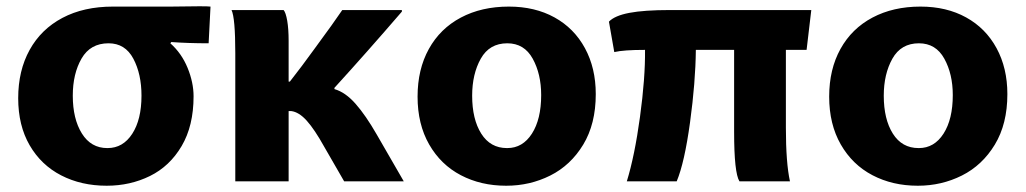

<svg xmlns="http://www.w3.org/2000/svg" viewBox="-20 -528 3269 612"><path d="M523 -390Q559 -358 578 -311.5Q597 -265 597 -221Q597 -127 559 -62.5Q521 2 458 33Q395 64 320 64Q239 64 175 31Q111 -2 74.5 -65Q38 -128 38 -215Q38 -303 74.5 -369Q111 -435 179 -471Q247 -507 340 -507H526L616 -508Q643 -508 651 -507L645 -390Q580 -390 526 -394ZM323 -56Q372 -56 401.5 -101.5Q431 -147 431 -223Q431 -292 405 -341Q379 -390 326 -390Q268 -390 240 -341.5Q212 -293 212 -223Q212 -149 241 -102.5Q270 -56 322 -56Z M1046 -244Q1081 -234 1113.5 -197Q1146 -160 1181 -99L1267 50H1077L1013 -61Q983 -115 958 -143Q933 -171 908 -174H900V50H730V-358Q730 -471 718 -496H884Q891 -488 895.5 -462Q900 -436 900 -398V-268H904Q941 -315 982.5 -372.5Q1024 -430 1036 -446L1071 -496H1261V-491Q1149 -361 1046 -248Z M1593 64Q1513 64 1449 30.5Q1385 -3 1348 -67.5Q1311 -132 1311 -220Q1311 -307 1347 -372Q1383 -437 1449 -472Q1515 -507 1602 -507Q1685 -507 1747.5 -472.5Q1810 -438 1844.5 -374.5Q1879 -311 1879 -228Q1879 -133 1839 -67Q1799 -1 1734 31.5Q1669 64 1594 64ZM1597 -56Q1646 -56 1675.5 -102Q1705 -148 1705 -225Q1705 -292 1678 -341Q1651 -390 1597 -390Q1540 -390 1512.5 -341Q1485 -292 1485 -223Q1485 -148 1514 -102Q1543 -56 1596 -56Z M2485 -121Q2485 -9 2498 50H2337Q2320 23 2320 -108V-369H2198Q2197 -266 2179.5 -138Q2162 -10 2137 50H1978Q2003 -31 2020 -155.5Q2037 -280 2036 -369Q1968 -369 1938 -362L1921 -459Q1939 -478 1986 -487Q2033 -496 2116 -496H2566L2551 -369H2485Z M2905 64Q2825 64 2761 30.5Q2697 -3 2660 -67.5Q2623 -132 2623 -220Q2623 -307 2659 -372Q2695 -437 2761 -472Q2827 -507 2914 -507Q2997 -507 3059.5 -472.5Q3122 -438 3156.5 -374.5Q3191 -311 3191 -228Q3191 -133 3151 -67Q3111 -1 3046 31.5Q2981 64 2906 64ZM2909 -56Q2958 -56 2987.5 -102Q3017 -148 3017 -225Q3017 -292 2990 -341Q2963 -390 2909 -390Q2852 -390 2824.5 -341Q2797 -292 2797 -223Q2797 -148 2826 -102Q2855 -56 2908 -56Z"/></svg>

Font: BM Euljiro oraeorae
Style: Regular
Weight: 400
Designer: Bongjin Kim; Bomjun Kim; Myungsoo Han; Hyesun Chae; Mikyoung Jeong; Wujin Sim; Minjae Kang; Suwha Jang;
Foundry: Sandoll Inc.
Version: Version 1.000;hotconv 1.0.109;makeexe 2.5.65596